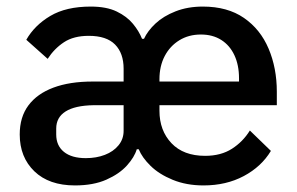

<svg xmlns="http://www.w3.org/2000/svg" viewBox="-20 -552 904 584"><path d="M356 -232H264Q208 -231 179.5 -213Q151 -195 151 -161V-143Q151 -109 174.5 -90Q198 -71 241 -71Q273 -71 299 -81Q325 -91 340.5 -110Q356 -129 356 -154ZM465 -304H707V-314Q707 -354 693 -384Q679 -414 653 -430.5Q627 -447 591 -447Q554 -447 525.5 -429.5Q497 -412 481 -381.5Q465 -351 465 -311ZM604 -78Q652 -78 685.5 -99.5Q719 -121 740 -155L804 -93Q775 -45 721.5 -16.5Q668 12 599 12Q547 12 505.5 -5Q464 -22 438 -47.5Q412 -73 402 -98H396Q389 -74 366 -48.5Q343 -23 303.5 -5.5Q264 12 208 12Q129 12 84.5 -31Q40 -74 40 -143Q40 -196 66.5 -231.5Q93 -267 142.5 -285.5Q192 -304 262 -304H356V-343Q356 -390 330 -416.5Q304 -443 250 -443Q204 -443 174.5 -423.5Q145 -404 125 -373L60 -431Q85 -475 133 -503.5Q181 -532 256 -532Q304 -532 335 -517Q366 -502 384.5 -479.5Q403 -457 412 -434H418Q429 -458 453 -480.5Q477 -503 514 -517.5Q551 -532 597 -532Q672 -532 722 -497.5Q772 -463 797 -404Q822 -345 822 -273V-232H465V-215Q465 -155 501.5 -116.5Q538 -78 604 -78Z"/></svg>

Font: IBM Plex Sans Medium
Style: Regular
Weight: 500
Designer: Mike Abbink, Paul van der Laan, Pieter van Rosmalen
Foundry: Bold Monday
Version: Version 3.201